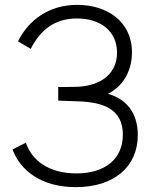

<svg xmlns="http://www.w3.org/2000/svg" viewBox="-20 -755 618 790"><path d="M292 15C450 15 547 -69.5 547 -199.5C547 -291 499.5 -348 424 -369C480.5 -396 523 -457.5 523 -539.5C523 -668.5 418 -735 298 -735C182 -735 98.5 -673.5 54 -585L106.5 -554C146 -631.5 204.5 -679 296.5 -679C393 -679 461.5 -627.5 461.5 -538.5C461.5 -456.5 401.5 -403 300 -398C279 -397 226 -397 219.5 -397V-341C228.5 -341 229 -341 302 -338C405.5 -334.5 485.5 -306 485.5 -201C485.5 -102.5 414.5 -41.5 294 -41.5C180.5 -41.5 110.5 -95.5 86.5 -168L31.5 -140C63 -56 146.5 15 292 15Z"/></svg>

Font: Hauora Light
Style: Regular
Weight: 300
Designer: Wayne Shih
Foundry: WCYS
Version: Version 1.001;hotconv 1.0.109;makeotfexe 2.5.65596